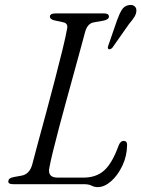

<svg xmlns="http://www.w3.org/2000/svg" viewBox="-20 -755 579 787"><path d="M324.5 0H35Q11 0 14.5 -13.5Q15 -25.5 37.5 -29.5L68 -35Q100 -40.5 111.5 -78.5Q120.5 -113.5 136 -170.8Q151.5 -228 169.8 -295.2Q188 -362.5 205.2 -429Q222.5 -495.5 236 -550.5Q249.5 -605.5 255 -637Q260 -659 240 -663.5L203 -671.5Q184.5 -676 184.5 -686.5Q184.5 -700 208 -700H406.5Q426.5 -700 426.5 -687Q426.5 -680.5 420.2 -676.5Q414 -672.5 405 -670.5L365.5 -663.5Q340.5 -660 330 -628Q322.5 -600 310.2 -555Q298 -510 283 -455.5Q268 -401 252.2 -343.5Q236.5 -286 222.2 -232.5Q208 -179 197.5 -136Q187 -93 182.5 -68.5Q173.5 -27 216 -27H322Q375 -27 407.8 -57Q440.5 -87 466 -158Q473.5 -177.5 487 -177.5Q501 -177.5 501 -161Q500.5 -116 481.8 -76.2Q463 -36.5 435.5 -12.2Q408 12 380.5 12Q367 12 355.5 6Q344 0 324.5 0ZM460 -672.5Q469.5 -699 479.5 -715Q489.5 -731 508 -734Q522.5 -736.5 531 -729.8Q539.5 -723 539 -711.5Q539 -699 531 -686Q523 -673 509.5 -657.5L441 -560Q433 -551 425.5 -553.5Q419.5 -556 424 -568.5Z"/></svg>

Font: Fraunces 9pt S000 Light
Style: Italic
Weight: 300
Italic angle: -16°
Version: Version 1.000; ttfautohint (v1.8.3)